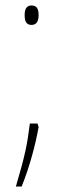

<svg xmlns="http://www.w3.org/2000/svg" viewBox="-20 -552 217 701"><path d="M70 -497C70 -476 75 -461 95 -461C113 -461 121 -474 121 -497C121 -520 114 -532 95 -532C75 -532 70 -516 70 -497ZM121 -88 117 -101H89C79 -22 72 13 38 129H59C88 58 110 -26 121 -88Z"/></svg>

Font: Noto Sans Arabic UI XCn Th
Style: Regular
Weight: 100
Width: 2
Designer: Monotype Design Team, Nadine Chahine and Nizar Qandah
Foundry: Monotype Imaging Inc.
Version: Version 2.010